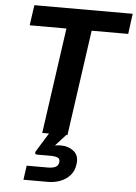

<svg xmlns="http://www.w3.org/2000/svg" viewBox="-63 -747 755 1062"><g transform="rotate(5 315.0 -216.5)"><path d="M189 0 272 -587H68L84 -700H630L615 -587H412L329 0ZM108 267 119 188H236Q261 188 277.5 181Q294 174 297 154Q300 134 285 128Q270 122 245 122H172Q158 122 160 111Q160 107 163 103L229 -4H326L265 63Q282 60 297 60Q340 60 370 84Q400 108 393 157Q388 194 366 218.5Q344 243 312 255Q280 267 245 267Z"/></g></svg>

Font: Host Grotesk Black
Style: Italic
Weight: 900
Italic angle: -8°
Designer: Doğukan Karapınar based on Poppins by Indian Type Foundry, Jonny Pinhorn
Foundry: Element Type
Version: Version 1.000; ttfautohint (v1.8.4.7-5d5b);gftools[0.9.33]